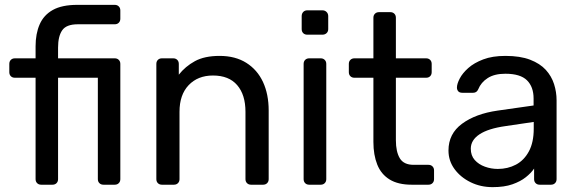

<svg xmlns="http://www.w3.org/2000/svg" viewBox="-20 -760 2380 790"><path d="M149.4 0Q139.2 0 132.8 -6.4Q126.4 -12.7 126.4 -22.9V-440.1H41.2Q31 -440.1 24.6 -446.4Q18.3 -452.8 18.3 -463V-497.1Q18.3 -507.3 24.6 -513.6Q31 -520 41.2 -520H126.4V-569.5Q126.4 -621.4 143.2 -659.7Q159.9 -698.1 197.3 -719Q234.8 -740 297.9 -740H452.2Q462.4 -740 468.7 -733.6Q475.1 -727.3 475.1 -717.1V-683Q475.1 -672.8 468.7 -666.4Q462.4 -660.1 452.2 -660.1H300.1Q252.9 -660.1 235.9 -635.3Q218.9 -610.6 218.9 -564.5V-520H452.2Q462.4 -520 468.7 -513.6Q475.1 -507.3 475.1 -497.1V-22.9Q475.1 -12.7 468.7 -6.4Q462.4 0 452.2 0H405.6Q395.4 0 389 -6.4Q382.6 -12.7 382.6 -22.9V-440.1H218.9V-22.9Q218.9 -12.7 212.6 -6.4Q206.2 0 196 0Z M646.2 0Q636 0 629.6 -6.4Q623.3 -12.7 623.3 -22.9V-497.1Q623.3 -507.3 629.6 -513.6Q636 -520 646.2 -520H692.8Q703 -520 709.4 -513.6Q715.7 -507.3 715.7 -497.1V-452.7Q742.4 -486.6 781.9 -508.3Q821.4 -530 883.4 -530Q948.2 -530 993.4 -501.5Q1038.6 -473.1 1062.1 -422.7Q1085.5 -372.2 1085.5 -305.4V-22.9Q1085.5 -12.7 1079.1 -6.4Q1072.7 0 1062.6 0H1012.9Q1002.8 0 996.4 -6.4Q990 -12.7 990 -22.9V-300.1Q990 -370.1 955.9 -409.7Q921.8 -449.3 856.3 -449.3Q794.1 -449.3 756.3 -409.7Q718.6 -370.1 718.6 -300.1V-22.9Q718.6 -12.7 712.2 -6.4Q705.8 0 695.6 0Z M1252.2 0Q1242 0 1235.6 -6.4Q1229.3 -12.7 1229.3 -22.9V-497.1Q1229.3 -507.3 1235.6 -513.6Q1242 -520 1252.2 -520H1299.6Q1309.7 -520 1316.1 -513.6Q1322.5 -507.3 1322.5 -497.1V-22.9Q1322.5 -12.7 1316.1 -6.4Q1309.7 0 1299.6 0ZM1244.2 -617.3Q1234 -617.3 1227.6 -623.6Q1221.3 -630 1221.3 -640.2V-693.7Q1221.3 -703.9 1227.6 -710.7Q1234 -717.5 1244.2 -717.5H1306.7Q1316.9 -717.5 1323.7 -710.7Q1330.5 -703.9 1330.5 -693.7V-640.2Q1330.5 -630 1323.7 -623.6Q1316.9 -617.3 1306.7 -617.3Z M1673.8 0Q1618.1 0 1583.1 -21.5Q1548.1 -43.1 1532.3 -82.7Q1516.4 -122.4 1516.4 -176V-440.1H1438.3Q1428.1 -440.1 1421.7 -446.4Q1415.3 -452.8 1415.3 -463V-497.1Q1415.3 -507.3 1421.7 -513.6Q1428.1 -520 1438.3 -520H1516.4V-687.1Q1516.4 -697.3 1522.8 -703.6Q1529.2 -710 1539.4 -710H1586Q1596.2 -710 1602.6 -703.6Q1608.9 -697.3 1608.9 -687.1V-520H1733.3Q1743.5 -520 1749.9 -513.6Q1756.2 -507.3 1756.2 -497.1V-463Q1756.2 -452.8 1749.9 -446.4Q1743.5 -440.1 1733.3 -440.1H1608.9V-183Q1608.9 -135.6 1625.1 -108.7Q1641.3 -81.8 1682 -81.8H1742.9Q1753.1 -81.8 1759.5 -75.4Q1765.9 -69.1 1765.9 -58.9V-22.9Q1765.9 -12.7 1759.5 -6.4Q1753.1 0 1742.9 0Z M2007.1 10Q1957.4 10 1916.3 -10.2Q1875.1 -30.4 1850.2 -64.3Q1825.3 -98.3 1825.3 -140.9Q1825.3 -209.8 1881.2 -250.9Q1937 -292 2027.3 -304.9L2175.5 -326V-354.6Q2175.5 -402.6 2148.3 -429.6Q2121 -456.6 2059.4 -456.6Q2014.5 -456.6 1986.9 -438.9Q1959.3 -421.3 1947.7 -392.6Q1941.6 -378.3 1927 -378.3H1882.1Q1870.5 -378.3 1865.2 -384.7Q1859.9 -391.1 1860.1 -400.3Q1860.3 -415.3 1871.7 -437.1Q1883 -458.9 1906.8 -480.1Q1930.6 -501.3 1968.3 -515.6Q2006 -530 2059.7 -530Q2120.4 -530 2161.2 -514.3Q2201.9 -498.6 2225.6 -472.7Q2249.2 -446.8 2259.7 -414Q2270.1 -381.3 2270.1 -347.3V-22.9Q2270.1 -12.7 2263.7 -6.4Q2257.3 0 2247.1 0H2200.5Q2190.3 0 2183.9 -6.4Q2177.6 -12.7 2177.6 -22.9V-66.4Q2165.2 -48 2143.3 -30.7Q2121.4 -13.3 2088.3 -1.7Q2055.2 10 2007.1 10ZM2028.2 -64.9Q2069.3 -64.9 2102.9 -82.6Q2136.5 -100.4 2156.3 -137.4Q2176.1 -174.4 2176.1 -230.4V-258.3L2060.2 -241.2Q1988.7 -231.1 1952.9 -207.3Q1917.1 -183.5 1917.1 -148.1Q1917.1 -120 1933.3 -101.7Q1949.6 -83.4 1975.2 -74.2Q2000.7 -64.9 2028.2 -64.9Z"/></svg>

Font: Rubik Light
Style: Regular
Weight: 300
Designer: Hubert and Fischer
Foundry: Hubert and Fischer
Version: Version 2.300;gftools[0.9.30]